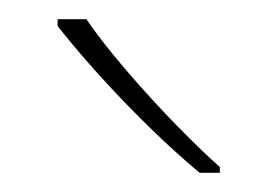

<svg xmlns="http://www.w3.org/2000/svg" viewBox="-20 -786 289 200"><path d="M70 -766H40V-759C75 -714 135 -650 188 -606H209V-612C164 -652 99 -723 70 -766Z"/></svg>

Font: Noto Sans Lao Thin
Style: Regular
Weight: 100
Designer: Monotype Design Team
Foundry: Monotype Imaging Inc.
Version: Version 2.003